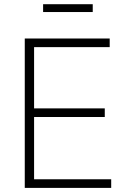

<svg xmlns="http://www.w3.org/2000/svg" viewBox="-20 -915 626 935"><path d="M100.6 0V-727.5H514.2V-685.5H146V-387.2H490.2V-345.2H146V-42H521.5V0ZM431.6 -894.5V-856.4H189.9V-894.5Z"/></svg>

Font: Inter 17pt ExtraLight
Style: Regular
Weight: 250
Version: Version 4.001;git-66647c0bb